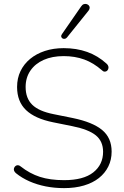

<svg xmlns="http://www.w3.org/2000/svg" viewBox="-20 -961 640 989"><path d="M310 8Q260 8 215 -1Q170 -10 131.5 -27Q93 -44 62 -69Q55 -75 52.5 -82Q50 -89 52.5 -95.5Q55 -102 60 -106Q65 -110 72 -110Q79 -110 86 -104Q133 -67 185.5 -50Q238 -33 310 -33Q410 -33 460.5 -73Q511 -113 511 -179Q511 -233 474 -263.5Q437 -294 353 -311L254 -331Q160 -350 114 -394Q68 -438 68 -513Q68 -558 85.5 -594.5Q103 -631 135 -657.5Q167 -684 211 -698.5Q255 -713 308 -713Q374 -713 429 -693.5Q484 -674 529 -633Q536 -627 538 -619.5Q540 -612 537.5 -605.5Q535 -599 530.5 -595.5Q526 -592 519 -592Q512 -592 505 -599Q462 -637 414 -654.5Q366 -672 308 -672Q249 -672 205 -652.5Q161 -633 136.5 -597Q112 -561 112 -513Q112 -455 146 -421.5Q180 -388 256 -373L355 -353Q457 -332 506 -291.5Q555 -251 555 -180Q555 -138 538 -103.5Q521 -69 489.5 -44Q458 -19 412.5 -5.5Q367 8 310 8ZM325 -768Q320 -762 313.5 -761Q307 -760 302 -763Q297 -766 295.5 -772Q294 -778 299 -785L398 -928Q404 -937 411.5 -939.5Q419 -942 426 -940Q433 -938 437.5 -933Q442 -928 442 -921Q442 -914 436 -906Z"/></svg>

Font: Nunito ExtraLight
Style: Regular
Weight: 200
Designer: Vernon Adams
Foundry: Vernon Adams
Version: Version 3.602